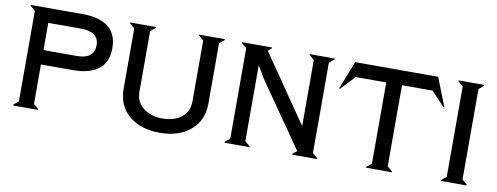

<svg xmlns="http://www.w3.org/2000/svg" viewBox="-60 -1003 3410 1317"><g transform="rotate(10 1645.0 -345.0)"><path d="M435.1 -600.1H205.1V-410.2H435.1Q558.1 -410.2 558.1 -504.9Q558.1 -553.2 526.1 -576.7Q494.1 -600.1 435.1 -600.1ZM430.2 -310.1H205.1V-35.2L240.2 -4.9L238.8 0H65.9L64.9 -4.9L100.1 -35.2V-665L64.9 -694.8L65.9 -700.2H430.2Q482.4 -700.2 524.4 -689.7Q566.4 -679.2 599.4 -656.7Q632.3 -634.3 650.1 -595.9Q668 -557.6 668 -504.9Q668 -452.6 650.1 -414.3Q632.3 -376 599.4 -353.5Q566.4 -331.1 524.4 -320.6Q482.4 -310.1 430.2 -310.1Z M1237.8 -694.8 1238.8 -700.2H1416.5L1417.5 -694.8L1382.8 -665V-245.1Q1382.8 -127.4 1301.5 -58.8Q1220.2 9.8 1087.4 9.8Q954.6 9.8 873.5 -58.6Q792.5 -127 792.5 -245.1V-665L757.8 -694.8L758.8 -700.2H936.5L937.5 -694.8L902.8 -665V-242.2Q902.8 -172.4 956.1 -131.1Q1009.3 -89.8 1087.4 -89.8Q1170.9 -89.8 1221.7 -130.4Q1272.5 -170.9 1272.5 -242.2V-665Z M1677.2 -564.9V-35.2L1712.4 -4.9L1710.9 0H1538.1L1537.1 -4.9L1572.3 -35.2V-665L1537.1 -694.8L1538.1 -700.2H1746.1L1747.1 -694.8L1721.2 -672.9L2043 -205.1V-665L2008.3 -694.8L2009.3 -700.2H2182.1L2183.1 -694.8L2147.9 -665V-35.2L2183.1 -4.9L2182.1 0H2009.3L2008.3 -4.9L2039.1 -30.8L1727.1 -480Z M2252.9 -501 2248 -504.9 2325.2 -700.2H2902.8L2980 -504.9L2975.1 -501L2881.8 -600.1H2668.9V-35.2L2704.1 -4.9L2703.1 0H2524.9L2523.9 -4.9L2559.1 -35.2V-600.1H2346.2Z M3044.9 -4.9 3080.1 -35.2V-665L3044.9 -694.8L3045.9 -700.2H3224.1L3225.1 -694.8L3189.9 -665V-35.2L3225.1 -4.9L3224.1 0H3045.9Z"/></g></svg>

Font: Tiffany Gothic CC
Style: Regular
Weight: 400
Designer: indestructible type*
Foundry: Cowboy Collective
Version: Version 1.000